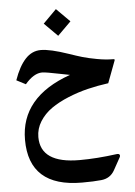

<svg xmlns="http://www.w3.org/2000/svg" viewBox="-63 -692 760 1081"><g transform="rotate(-5 316.5 -152.0)"><path d="M294.4 -644.5 370.1 -568.8 294.4 -493.7 219.2 -568.8ZM354 213.9Q451.2 213.9 563.5 198.7Q576.7 196.8 580.6 203.4Q584.5 210 578.6 219.7L541 287.6Q516.6 332 464.8 336.9Q423.8 341.3 356.4 341.3Q57.1 341.3 57.1 73.7Q57.1 -168.5 341.3 -268.6Q325.2 -271.5 286.6 -279.3Q248 -287.1 222.4 -291.5Q196.8 -295.9 186 -295.9Q138.7 -295.9 89.4 -237.8L37.6 -264.6Q64.9 -342.3 102.1 -382.3Q139.2 -422.4 189.5 -422.4Q242.2 -422.4 344.7 -387.2Q388.2 -372.1 419.9 -362.8Q451.7 -353.5 500.7 -344.5Q549.8 -335.4 592.3 -335.4Q601.6 -335.4 598.6 -327.6L551.8 -203.1Q491.2 -194.8 434.8 -181.2Q378.4 -167.5 322.5 -144.5Q266.6 -121.6 225.6 -92.8Q184.6 -64 158.9 -23.2Q133.3 17.6 133.3 64.9Q133.3 213.9 354 213.9Z"/></g></svg>

Font: Sahel SemiBold FD
Style: SemiBold-FD
Weight: 600
Foundry: Saber Rastikerdar (saber.rastikerdar@gmail.com)
Version: Version 3.3.0